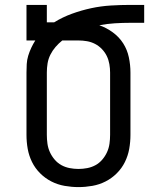

<svg xmlns="http://www.w3.org/2000/svg" viewBox="-20 -755 640 783"><path d="M300 8Q272 8 243.5 3Q215 -2 189.5 -15Q164 -28 143.5 -48.5Q123 -69 110.5 -94.5Q98 -120 93 -148Q88 -176 88 -205V-459Q88 -476 89 -493.5Q90 -511 95 -527.5Q100 -544 107.5 -560Q115 -576 124 -590H88V-735H171V-664H201Q235 -685 273.5 -699Q312 -713 351.5 -721.5Q391 -730 431.5 -732.5Q472 -735 512 -735H568V-662H512Q480 -662 448 -660Q416 -658 385 -652Q414 -642 440 -623Q466 -604 482.5 -578Q499 -552 505.5 -521Q512 -490 512 -459V-205Q512 -176 507 -148Q502 -120 489.5 -94.5Q477 -69 456.5 -48.5Q436 -28 410.5 -15Q385 -2 356.5 3Q328 8 300 8ZM300 -66Q318 -66 336 -69.5Q354 -73 369.5 -81.5Q385 -90 397 -104Q409 -118 416.5 -134.5Q424 -151 426.5 -169Q429 -187 429 -205V-459Q429 -476 426 -493.5Q423 -511 415.5 -526.5Q408 -542 395.5 -555Q383 -568 367.5 -576Q352 -584 334.5 -587Q317 -590 300 -590H234Q219 -578 206.5 -563.5Q194 -549 185.5 -532Q177 -515 174 -496.5Q171 -478 171 -459V-205Q171 -187 173.5 -169Q176 -151 183.5 -134.5Q191 -118 203 -104Q215 -90 230.5 -81.5Q246 -73 264 -69.5Q282 -66 300 -66Z"/></svg>

Font: Iosevka Extended
Style: Regular
Weight: 400
Width: 7
Monospace: yes
Designer: Belleve Invis
Foundry: Belleve Invis
Version: Version 32.5.0; ttfautohint (v1.8.4)